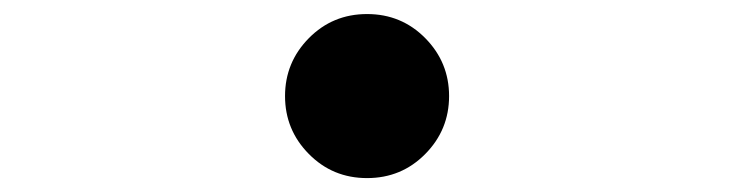

<svg xmlns="http://www.w3.org/2000/svg" viewBox="-20 -516 1040 272"><path d="M417.5 -297.9Q383.8 -332 383.8 -379.9Q383.8 -427.7 417.5 -461.9Q451.2 -496.1 500 -496.1Q548.8 -496.1 582.5 -461.9Q616.2 -427.7 616.2 -379.9Q616.2 -332 582.5 -297.9Q548.8 -263.7 500 -263.7Q451.2 -263.7 417.5 -297.9Z"/></svg>

Font: Gen Shin Gothic Monospace Medium
Style: Regular
Weight: 500
Designer: [Source Han Sans]
Ryoko NISHIZUKA  (kana & ideographs); Paul D. Hunt (Latin, Greek & Cyrillic); Wenlong ZHANG  (bopomofo
Version: Version 1.002.20150607